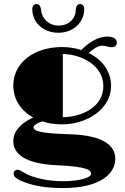

<svg xmlns="http://www.w3.org/2000/svg" viewBox="-20 -765 623 958"><path d="M46.4 -60.1C46.4 2.9 106.9 51.8 257.8 59.1C427.2 66.4 434.1 85.9 434.1 104C434.1 117.7 388.7 139.2 292.5 139.2C228.5 139.2 164.6 126.5 119.1 106.9C109.4 102.1 99.1 95.7 91.3 91.3C82.5 85.9 75.7 82 66.9 82C58.1 82 47.9 88.9 47.9 100.1C47.9 113.3 55.7 123 78.6 134.3C141.1 163.1 210.4 173.3 295.4 173.3C473.6 173.3 555.2 106 555.2 26.9C555.2 -32.2 506.3 -89.8 328.1 -95.2C170.9 -99.6 147.5 -112.8 147.5 -130.4C147.5 -140.1 167.5 -152.3 190.9 -159.2C221.7 -149.4 255.9 -144 291.5 -144.5C415 -145 534.2 -221.7 534.2 -335.9C534.2 -409.7 489.3 -467.8 422.4 -500.5C444.8 -521.5 469.7 -537.1 490.2 -537.1C494.6 -537.1 505.9 -536.1 512.7 -533.7C522.5 -530.8 529.3 -529.3 536.6 -529.3C549.8 -529.3 563 -536.1 563 -553.2C563 -569.8 546.9 -582.5 514.2 -582.5C469.2 -582.5 424.3 -553.7 385.7 -515.6C356 -524.9 323.2 -530.3 289.6 -530.3C145.5 -530.3 46.4 -448.2 46.4 -339.4C46.4 -267.6 85.4 -211.9 145.5 -178.7C80.6 -148.9 46.4 -107.9 46.4 -60.1ZM293.5 -180.2V-495.6C389.2 -493.7 495.6 -437.5 495.6 -335C495.6 -230.5 388.2 -181.6 293.5 -180.2ZM271.5 -601.6C348.6 -601.6 400.4 -656.2 400.4 -719.7C400.4 -734.9 393.1 -744.6 379.4 -744.6C366.2 -744.6 359.4 -734.4 357.9 -714.4C356 -668 320.3 -637.2 272 -637.2C227.5 -637.2 190.9 -668.5 185.5 -711.4C183.1 -734.9 174.8 -744.6 162.6 -744.6C149.9 -744.6 141.1 -734.9 141.1 -719.7C141.1 -653.3 194.8 -601.6 271.5 -601.6Z"/></svg>

Font: Limelight
Style: Regular
Weight: 400
Designer: Nicole Fally
Foundry: Nicole Fally
Version: Version 1.002